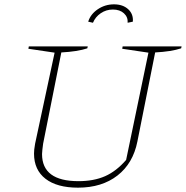

<svg xmlns="http://www.w3.org/2000/svg" viewBox="-20 -858 858 886"><path d="M340 8Q243 8 190 -33Q137 -74 137 -149Q137 -157 138 -168Q139 -179 142 -195L232 -615L111 -633L113 -644H385L383 -635Q338 -620 263 -616L179 -195Q177 -179 175.5 -167Q174 -155 174 -147Q174 -22 342 -22Q413 -22 465 -45Q517 -68 562 -120L665 -615L544 -633L546 -644H818L816 -635Q771 -620 696 -616L614 -205Q594 -104 522 -48Q450 8 340 8ZM506 -838Q547 -838 571.5 -815.5Q596 -793 593 -758L569 -753Q571 -779 552 -796.5Q533 -814 501 -814Q470 -814 445 -797Q420 -780 409 -753L387 -758Q398 -793 431.5 -815.5Q465 -838 506 -838Z"/></svg>

Font: Piazzolla Thin
Style: Italic
Weight: 100
Italic angle: -11.3°
Designer: Juan Pablo del Peral
Foundry: Huerta Tipografica
Version: Version 1.330